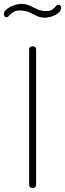

<svg xmlns="http://www.w3.org/2000/svg" viewBox="-67 -969 335 989"><path d="M101 0Q94 0 88.5 -4.5Q83 -9 83 -18V-714Q83 -723 88.5 -727Q94 -731 101 -731Q108 -731 113.5 -727Q119 -723 119 -714V-18Q119 -9 113.5 -4.5Q108 0 101 0ZM164 -878Q140 -878 121.5 -887.5Q103 -897 83 -906Q63 -915 35 -915Q14 -915 1 -906.5Q-12 -898 -19.5 -889Q-27 -880 -34 -880Q-37 -880 -40 -882Q-43 -884 -45 -888Q-47 -892 -47 -897Q-47 -907 -38.5 -916Q-30 -925 -16 -932.5Q-2 -940 13.5 -944.5Q29 -949 42 -949Q67 -949 86 -940Q105 -931 124.5 -921.5Q144 -912 169 -912Q192 -912 203 -920Q214 -928 220 -936Q226 -944 234 -944Q238 -944 241 -942Q244 -940 246 -937Q248 -934 248 -929Q248 -917 239.5 -908Q231 -899 218 -892Q205 -885 190.5 -881.5Q176 -878 164 -878Z"/></svg>

Font: Dosis ExtraLight ExtraLight
Style: Regular
Weight: 250
Version: Version 3.001; ttfautohint (v1.8.2)